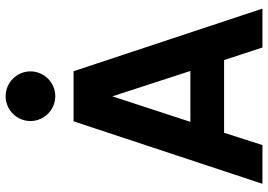

<svg xmlns="http://www.w3.org/2000/svg" viewBox="-156 -803 959 687"><g transform="rotate(-90 323.5 -459.5)"><path d="M636.2 0H497.1L452.1 -137.2H191.9L147.9 0H9.3L232.9 -675.8H412.1ZM413.1 -257.8 322.3 -537.1 231 -257.8ZM322.8 -741.2Q305.2 -741.2 288.8 -748Q272.5 -754.9 260 -767.3Q247.6 -779.8 240.7 -796.1Q233.9 -812.5 233.9 -830.1Q233.9 -847.7 240.7 -864Q247.6 -880.4 260 -892.8Q272.5 -905.3 288.8 -912.1Q305.2 -918.9 322.8 -918.9Q340.3 -918.9 356.7 -912.1Q373 -905.3 385.5 -892.8Q397.9 -880.4 404.8 -864Q411.6 -847.7 411.6 -830.1Q411.6 -812.5 404.8 -796.1Q397.9 -779.8 385.5 -767.3Q373 -754.9 356.7 -748Q340.3 -741.2 322.8 -741.2Z"/></g></svg>

Font: Cadman
Style: Bold
Weight: 700
Designer: Paul James MIller
Foundry: High-Logic / Made with FontCreator
Version: Version 2.114;March 28, 2021;FontCreator 13.0.0.2683 64-bit